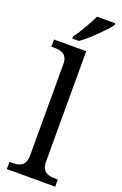

<svg xmlns="http://www.w3.org/2000/svg" viewBox="-180 -1009 671 1058"><g transform="rotate(20 155.0 -479.5)"><path d="M25.9 -42Q43 -42 57.9 -44.4Q72.8 -46.9 83.7 -54.4Q94.7 -62 101.3 -76.2Q107.9 -90.3 107.9 -113.8V-649.9Q107.9 -671.9 101.3 -685.3Q94.7 -698.7 83.5 -706.1Q72.3 -713.4 57.4 -715.6Q42.5 -717.8 25.9 -717.8H13.2V-759.8H202.1V-113.8Q202.1 -90.3 208.5 -76.2Q214.8 -62 226.1 -54.4Q237.3 -46.9 252.2 -44.4Q267.1 -42 284.2 -42H296.9V0H13.2V-42ZM106 -812Q117.2 -826.2 129.2 -844.7Q141.1 -863.3 152.6 -883.1Q164.1 -902.8 174.6 -922.6Q185.1 -942.4 192.9 -959H299.8V-948.7Q290.5 -935.5 272.5 -915.8Q254.4 -896 232.4 -874.5Q210.4 -853 187.3 -832.8Q164.1 -812.5 144 -798.8H106Z"/></g></svg>

Font: Noto Serif
Style: Regular
Weight: 400
Designer: Monotype Design team
Foundry: Monotype Imaging Inc.
Version: Version 1.02